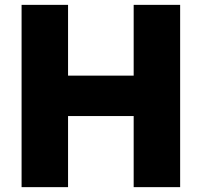

<svg xmlns="http://www.w3.org/2000/svg" viewBox="-20 -770 831 790"><path d="M530 -750H721.2V0H530V-292.5H260V0H68.8V-750H260V-458.8H530Z"/></svg>

Font: Now Black
Style: Regular
Weight: 900
Designer: Alfredo Marco Pradil
Foundry: Alfredo Marco Pradil
Version: Version 1.002;PS 001.002;hotconv 1.0.88;makeotf.lib2.5.64775